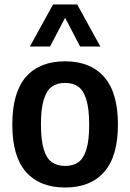

<svg xmlns="http://www.w3.org/2000/svg" viewBox="-20 -828 582 858"><path d="M35 -271Q35 -415 96 -484.5Q157 -554 271 -554Q384 -554 445.5 -484Q507 -414 507 -272Q507 -129 445.5 -59.5Q384 10 271 10Q158 10 96.5 -59.2Q35 -128.5 35 -271ZM378.5 -270.5Q378.5 -342 365.8 -383Q353 -424 329.8 -440.8Q306.5 -457.5 271 -457.5Q235.5 -457.5 212 -440.8Q188.5 -424 175.8 -383.5Q163 -343 163 -272.5Q163 -201.5 175.5 -160.8Q188 -120 211.8 -103.2Q235.5 -86.5 271 -86.5Q306.5 -86.5 330 -103Q353.5 -119.5 366 -160Q378.5 -200.5 378.5 -270.5ZM428.5 -620H338L271 -748.5L203.5 -620H113.5L217 -808H325Z"/></svg>

Font: Encode Sans Semi Condensed SmBd
Style: Regular
Weight: 600
Width: 4
Designer: Multiple Designers
Foundry: Impallari Type
Version: Version 2.000